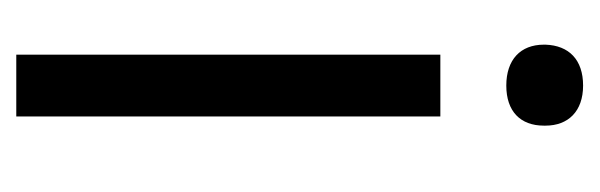

<svg xmlns="http://www.w3.org/2000/svg" viewBox="-264 -284 719 230"><g transform="rotate(90 95.0 -169.5)"><path d="M131 -462V-464C131 -491 114 -509 83 -509C52 -509 35 -492 34 -464V-462C34 -434 52 -417 83 -417C114 -417 131 -434 131 -462ZM46 170H120V-338H46Z"/></g></svg>

Font: LT Wave Text Light
Style: Regular
Weight: 300
Designer: Daniel Lyons
Version: Version 2.5 (Glyphs App)